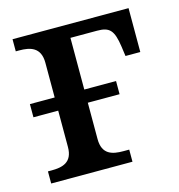

<svg xmlns="http://www.w3.org/2000/svg" viewBox="-86 -612 644 689"><g transform="rotate(-15 236.0 -268.0)"><path d="M21 0H323V-45H301C261 -45 223 -53 223 -111V-246H341V-295H223V-487H322C368 -487 383 -472 392 -409L397 -373H452V-536H21V-491H34C74 -491 113 -482 113 -424V-295H21V-246H113V-111C113 -53 74 -45 34 -45H21Z"/></g></svg>

Font: Noto Serif Medium
Style: Regular
Weight: 500
Designer: Monotype Design Team
Foundry: Monotype Imaging Inc.
Version: Version 2.013